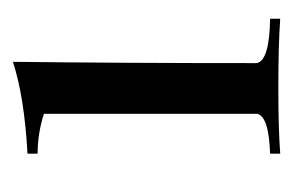

<svg xmlns="http://www.w3.org/2000/svg" viewBox="-98 -354 452 296"><g transform="rotate(-90 128.0 -206.0)"><path d="M180.7 -412.1Q178.7 -243.2 178.7 -36.1Q182.6 -16.6 247.1 -15.6V0Q207 -2.9 140.6 -2.9Q77.1 -2.9 39.1 0V-15.6Q97.7 -17.6 100.6 -36.1V-364.3Q70.3 -374 39.1 -374V-389.6Q127 -394.5 180.7 -412.1Z"/></g></svg>

Font: Bentham
Style: Regular
Weight: 400
Version: Version 002.002